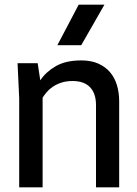

<svg xmlns="http://www.w3.org/2000/svg" viewBox="-20 -800 585 820"><path d="M390 0V-351Q390 -401 364.5 -427.5Q339 -454 290 -454Q263 -454 242 -447Q221 -440 205.5 -429.5Q190 -419 179.5 -406.5Q169 -394 162 -383V0H62V-380L55 -530H141L152 -457Q176 -493 218.5 -517.5Q261 -542 327 -542Q369 -542 399.5 -528.5Q430 -515 450 -491.5Q470 -468 479.5 -436Q489 -404 489 -367V0ZM426 -780 327 -607H225L316 -780Z"/></svg>

Font: Cooper Hewitt
Style: Regular
Weight: 707
Designer: Village Type and Design LLC
Foundry: Cooper Hewitt Smithsonian Design Museum
Version: 1.000